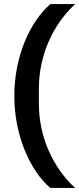

<svg xmlns="http://www.w3.org/2000/svg" viewBox="-20 -780 387 938"><path d="M50 -312Q50 -384 63.5 -451Q77 -518 100.5 -575.5Q124 -633 156 -680Q188 -727 226 -760H347Q306 -722 273.5 -676Q241 -630 218 -577.5Q195 -525 182.5 -467Q170 -409 170 -348V-274Q170 -212 182.5 -153.5Q195 -95 218.5 -42.5Q242 10 274.5 56Q307 102 347 138H226Q189 107 157 60Q125 13 101 -45.5Q77 -104 63.5 -171.5Q50 -239 50 -312Z"/></svg>

Font: IBM Plex Sans Thai Looped SemiBold
Style: Regular
Weight: 600
Designer: Mike Abbink, Paul van der Laan, Pieter van Rosmalen, Ben Mitchell, Mark Frömberg
Foundry: Bold Monday
Version: Version 1.1